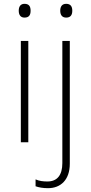

<svg xmlns="http://www.w3.org/2000/svg" viewBox="-20 -744 475 1004"><path d="M108 -724C87 -724 78 -709 78 -688C78 -667 87 -652 108 -652C133 -652 140 -667 140 -688C140 -709 133 -724 108 -724ZM295 -688C295 -667 304 -652 326 -652C350 -652 358 -667 358 -688C358 -709 350 -724 326 -724C304 -724 295 -709 295 -688ZM128 -530H89V0H128ZM231 240C297 240 345 197 345 112V-530H306V109C306 172 279 205 228 205C207 205 186 203 166 194V230C183 236 204 240 231 240Z"/></svg>

Font: Noto Sans Sinhala UI ExtraLight
Style: Regular
Weight: 200
Designer: Jelle Bosma - Monotype Design Team
Foundry: Monotype Imaging Inc.
Version: Version 2.006